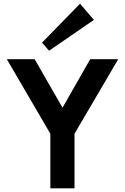

<svg xmlns="http://www.w3.org/2000/svg" viewBox="-20 -1021 677 1041"><path d="M253 0V-296L17 -700H168L319 -437L469 -700H621L384 -296V0ZM246 -746 208 -790 414 -1001 489 -913Z"/></svg>

Font: Zen Kaku Gothic New Black
Style: Regular
Weight: 900
Designer: Yoshimichi Ohira
Foundry: Positype
Version: Version 1.001